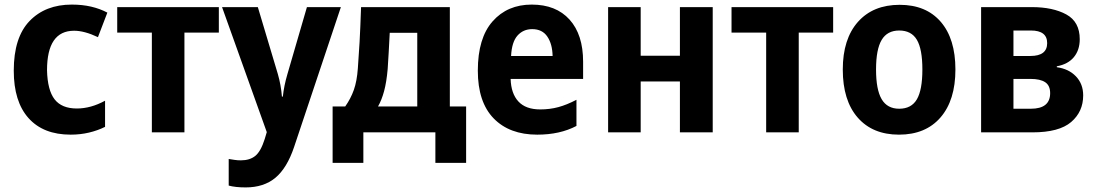

<svg xmlns="http://www.w3.org/2000/svg" viewBox="-20 -577 4778 837"><path d="M288 10Q169 10 104.5 -62Q40 -134 40 -269Q40 -414 109 -485.5Q178 -557 293 -557Q339 -557 377.5 -548Q416 -539 448 -522L407 -415Q348 -443 303 -443Q185 -443 185 -271Q187 -184 218 -144Q249 -104 315 -104Q376 -104 438 -138V-24Q406 -8 368 1Q330 10 288 10Z M642 0V-435H491V-546H934V-435H784V0Z M1051 240Q1006 240 977 232V116Q990 118 1002.5 120Q1015 122 1030 122Q1069 122 1093 102.5Q1117 83 1134 29L1143 -1L948 -546H1104L1191 -255Q1198 -231 1202.5 -206Q1207 -181 1209 -156H1213Q1218 -203 1233 -254L1318 -546H1466L1262 64Q1231 156 1180.5 198Q1130 240 1051 240Z M1430 133V-113H1485Q1509 -147 1522.5 -185Q1536 -223 1540 -279Q1544 -330 1547.5 -393Q1551 -456 1554 -546H1941V-113H2012V133H1878V0H1564V133ZM1628 -113H1799V-434H1679Q1677 -388 1674.5 -349Q1672 -310 1670 -276Q1665 -219 1654.5 -180Q1644 -141 1628 -113Z M2322 10Q2201 10 2132 -61Q2063 -132 2063 -269Q2063 -411 2127.5 -484Q2192 -557 2298 -557Q2404 -557 2463 -491.5Q2522 -426 2522 -308V-233H2206Q2208 -169 2240 -134.5Q2272 -100 2335 -100Q2377 -100 2414 -110Q2451 -120 2493 -142V-28Q2421 10 2322 10ZM2208 -333H2389Q2388 -385 2366 -417.5Q2344 -450 2300 -450Q2261 -450 2236 -422Q2211 -394 2208 -333Z M2631 0V-546H2773V-334H2944V-546H3087V0H2944V-222H2773V0Z M3320 0V-435H3169V-546H3612V-435H3462V0Z M3899 10Q3784 10 3719 -64.5Q3654 -139 3654 -274Q3654 -407 3720 -481.5Q3786 -556 3902 -556Q4017 -556 4081 -482Q4145 -408 4145 -274Q4145 -140 4080 -65Q4015 10 3899 10ZM3900 -103Q3953 -103 3977 -144Q4001 -185 4001 -274Q4001 -363 3977 -403.5Q3953 -444 3900 -444Q3848 -444 3823.5 -403Q3799 -362 3799 -274Q3799 -186 3823.5 -144.5Q3848 -103 3900 -103Z M4257 0V-546H4478Q4570 -546 4628.5 -514Q4687 -482 4687 -406Q4687 -359 4661.5 -328Q4636 -297 4587 -288V-284Q4639 -277 4670.5 -244Q4702 -211 4702 -161Q4702 -90 4649.5 -45Q4597 0 4481 0ZM4398 -333H4472Q4545 -333 4545 -389Q4545 -444 4474 -444H4398ZM4398 -103H4474Q4558 -103 4558 -171Q4558 -204 4536.5 -218.5Q4515 -233 4472 -233H4398Z"/></svg>

Font: Noto Sans SemiCondensed
Style: Bold
Weight: 700
Width: 4
Designer: Monotype Design Team
Foundry: Monotype Imaging Inc.
Version: Version 2.013; ttfautohint (v1.8.4.7-5d5b)